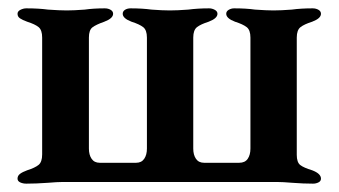

<svg xmlns="http://www.w3.org/2000/svg" viewBox="-20 -437 811 460"><path d="M22 -9Q22 -16 28 -20.5Q34 -25 45 -29Q64 -35 72.5 -42Q81 -49 81 -67V-347Q81 -365 72.5 -372Q64 -379 45 -385Q34 -389 28 -393Q22 -397 22 -404Q22 -410 29 -413.5Q36 -417 43 -417Q73 -417 95 -414Q123 -412 140 -412Q157 -412 183 -414Q204 -417 231 -417Q239 -417 245 -413.5Q251 -410 251 -404Q251 -393 230 -385Q210 -378 201.5 -371.5Q193 -365 193 -347V-81Q193 -66 199.5 -56.5Q206 -47 219 -47H306Q319 -47 325.5 -56.5Q332 -66 332 -81V-347Q332 -365 323 -372Q314 -379 295 -385Q274 -393 274 -404Q274 -410 279.5 -413.5Q285 -417 293 -417Q321 -417 343 -414Q369 -412 387 -412Q405 -412 431 -414Q454 -417 481 -417Q488 -417 494.5 -413.5Q501 -410 501 -404Q501 -393 480 -385Q461 -379 452 -372Q443 -365 443 -347V-81Q443 -66 449.5 -56.5Q456 -47 469 -47H553Q567 -47 573.5 -56.5Q580 -66 580 -81V-347Q580 -365 571 -372Q562 -379 543 -385Q522 -393 522 -404Q522 -410 528 -413.5Q534 -417 541 -417Q570 -417 591 -414Q619 -412 635 -412Q653 -412 679 -414Q701 -417 729 -417Q737 -417 743 -413.5Q749 -410 749 -404Q749 -393 728 -385Q709 -379 700 -372Q691 -365 691 -347V-66Q691 -48 699.5 -41.5Q708 -35 728 -29Q749 -21 749 -9Q749 -3 743 0Q737 3 730 3Q707 3 681 1Q657 -1 644 -1H130Q118 -1 94 1Q66 3 43 3Q35 3 28.5 0Q22 -3 22 -9Z"/></svg>

Font: EB Garamond SemiBold
Style: Regular
Weight: 600
Designer: Georg Duffner and Octavio Pardo
Foundry: Georg Duffner
Version: Version 1.000